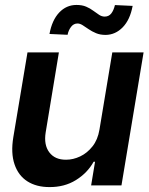

<svg xmlns="http://www.w3.org/2000/svg" viewBox="-20 -761 611 788"><path d="M388.2 -229 440.9 -545.9H569.3L478.5 0H354L370.1 -97.2H364.3Q338.9 -51.3 291.7 -22Q244.6 7.3 182.6 6.8Q129.4 6.8 92.3 -16.8Q55.2 -40.5 39.6 -86.7Q23.9 -132.8 34.7 -198.2L92.8 -545.9H221.7L167.5 -217.8Q159.2 -166.5 182.4 -135.7Q205.6 -105 251.5 -105.5Q280.3 -105.5 309.1 -119.1Q337.9 -132.8 359.6 -160.2Q381.3 -187.5 388.2 -229ZM413.6 -617.7Q391.1 -617.7 374.3 -624.8Q357.4 -631.8 344 -641.1Q330.6 -650.4 319.3 -657.5Q308.1 -664.6 298.3 -664.6Q282.2 -664.6 271.7 -650.9Q261.2 -637.2 257.3 -618.2L183.1 -621.6Q193.4 -678.2 222.9 -709.5Q252.4 -740.7 293.9 -740.7Q317.4 -740.7 333.7 -733.6Q350.1 -726.6 363 -716.8Q376 -707 387 -700Q397.9 -692.9 409.7 -692.9Q426.3 -692.9 436.3 -705.3Q446.3 -717.8 451.7 -740.2L524.4 -736.8Q513.7 -679.7 483.6 -648.9Q453.6 -618.2 413.6 -617.7Z"/></svg>

Font: Inter Tight SemiBold
Style: Italic
Weight: 600
Italic angle: -9.39999°
Designer: Rasmus Andersson
Foundry: rsms
Version: Version 3.004